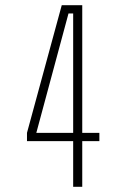

<svg xmlns="http://www.w3.org/2000/svg" viewBox="-20 -720 490 740"><path d="M363 -208V-176H297V0H262V-176H84V-208L218 -700H297V-208ZM262 -668H244L120 -208H262Z"/></svg>

Font: League Mono Condensed Thin
Style: Regular
Weight: 100
Width: 1
Designer: Tyler Finck
Foundry: The League of Moveable Type / Tyler Finck
Version: Version 2.210